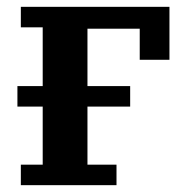

<svg xmlns="http://www.w3.org/2000/svg" viewBox="-20 -542 545 562"><path d="M41 -60H105V-230H31V-290H105V-462H41V-522H476V-367H389V-458H236V-290H361V-230H236V-60H321V0H41Z"/></svg>

Font: IBM Plex Serif SmBld
Style: Regular
Weight: 600
Designer: Mike Abbink, Paul van der Laan, Pieter van Rosmalen
Foundry: Bold Monday
Version: Version 3.001